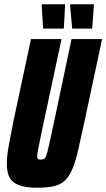

<svg xmlns="http://www.w3.org/2000/svg" viewBox="-20 -871 498 899"><path d="M154 8Q101 8 69.5 -3.5Q38 -15 25 -39.5Q12 -64 12 -104Q12 -140 21 -189Q30 -238 43 -304L125 -688H268L174 -248Q164 -200 159 -174.5Q154 -149 154 -138Q154 -132 156.5 -128.5Q159 -125 163 -124.5Q167 -124 172 -124Q181 -124 186.5 -127Q192 -130 196.5 -142Q201 -154 206.5 -179Q212 -204 222 -248L315 -688H458L376 -304Q359 -225 346.5 -170.5Q334 -116 319.5 -81Q305 -46 285 -26.5Q265 -7 233.5 0.5Q202 8 154 8ZM278 -737H182L175 -846L176 -851H285L279 -741ZM411 -737H318L308 -846L309 -851H420L412 -741Z"/></svg>

Font: Saira ExtraCondensed Black
Style: Italic
Weight: 900
Width: 2
Italic angle: -12°
Designer: Hector Gatti with collaboration of the Omnibus-Type team
Foundry: Omnibus-Type
Version: Version 1.101